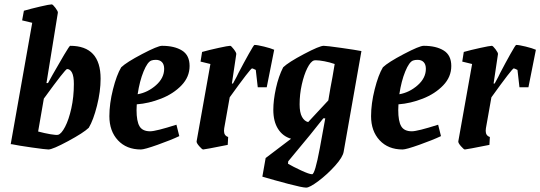

<svg xmlns="http://www.w3.org/2000/svg" viewBox="-20 -673 2465 876"><path d="M439 -314Q439 -256 422.5 -190.5Q406 -125 385 -90Q361 -67 290.5 -29Q220 9 201 9Q189 9 125.5 0Q62 -9 34 -15H29V-16L127 -569L81 -580L89 -624Q120 -633 163 -643Q206 -653 216 -653Q221 -653 233 -637Q245 -621 244 -615L192 -294H199L220 -332Q247 -380 272 -422Q297 -464 300 -464Q439 -464 439 -314ZM317 -290Q317 -325 308.5 -341.5Q300 -358 286 -358Q278 -358 180 -223L154 -73Q184 -65 210.5 -60.5Q237 -56 245 -58Q260 -62 277 -94.5Q294 -127 305.5 -179Q317 -231 317 -290Z M604 -197Q603 -188 603 -171Q603 -120 616.5 -97Q630 -74 665 -74Q691 -74 785 -104L798 -52Q760 -34 699.5 -12.5Q639 9 623 9Q557 9 518 -33Q479 -75 479 -143Q479 -200 495.5 -265.5Q512 -331 533 -366Q557 -389 628.5 -426.5Q700 -464 719 -464Q776 -464 810.5 -442.5Q845 -421 845 -372Q845 -322 808 -283.5Q771 -245 715 -223Q659 -201 604 -197ZM608 -243Q654 -251 691.5 -284Q729 -317 729 -359Q729 -379 719 -389.5Q709 -400 691 -400Q679 -400 671 -397Q653 -391 635 -347Q617 -303 608 -243Z M1231 -446 1197 -275H1156L1147 -354Q1133 -361 1130 -361Q1123 -361 1028 -229L1003 -88Q1002 -83 1002 -76Q1002 -54 1021 -48L1019 -12Q914 9 907 9Q902 9 889 -6Q876 -21 877 -28L940 -381L895 -392L902 -436Q934 -445 977.5 -454.5Q1021 -464 1030 -464Q1035 -464 1047 -448Q1059 -432 1058 -426L1038 -292H1043Q1064 -330 1068 -340Q1092 -386 1115 -427Q1138 -468 1141 -468Q1154 -468 1184.5 -460.5Q1215 -453 1231 -446Z M1629 -440 1548 19Q1544 44 1509 83Q1474 122 1433.5 152.5Q1393 183 1377 183Q1360 183 1295.5 166Q1231 149 1177 133L1192 48L1308 -40Q1270 -51 1248.5 -85Q1227 -119 1227 -172Q1227 -216 1239 -270.5Q1251 -325 1272 -366Q1296 -389 1367 -426.5Q1438 -464 1457 -464Q1470 -464 1537 -454.5Q1604 -445 1629 -440ZM1347 -197Q1347 -159 1358 -139.5Q1369 -120 1386 -116L1478 -215Q1487 -271 1497 -322L1507 -381Q1484 -389 1460 -393.5Q1436 -398 1422 -398Q1414 -398 1412 -397Q1397 -392 1382 -362Q1367 -332 1357 -287.5Q1347 -243 1347 -197ZM1439 4 1464 -133H1455Q1398 -60 1328 23L1295 63L1294 74Q1316 87 1353.5 104.5Q1391 122 1404 122Q1417 122 1439 4Z M1798 -197Q1797 -188 1797 -171Q1797 -120 1810.5 -97Q1824 -74 1859 -74Q1885 -74 1979 -104L1992 -52Q1954 -34 1893.5 -12.5Q1833 9 1817 9Q1751 9 1712 -33Q1673 -75 1673 -143Q1673 -200 1689.5 -265.5Q1706 -331 1727 -366Q1751 -389 1822.5 -426.5Q1894 -464 1913 -464Q1970 -464 2004.5 -442.5Q2039 -421 2039 -372Q2039 -322 2002 -283.5Q1965 -245 1909 -223Q1853 -201 1798 -197ZM1802 -243Q1848 -251 1885.5 -284Q1923 -317 1923 -359Q1923 -379 1913 -389.5Q1903 -400 1885 -400Q1873 -400 1865 -397Q1847 -391 1829 -347Q1811 -303 1802 -243Z M2425 -446 2391 -275H2350L2341 -354Q2327 -361 2324 -361Q2317 -361 2222 -229L2197 -88Q2196 -83 2196 -76Q2196 -54 2215 -48L2213 -12Q2108 9 2101 9Q2096 9 2083 -6Q2070 -21 2071 -28L2134 -381L2089 -392L2096 -436Q2128 -445 2171.5 -454.5Q2215 -464 2224 -464Q2229 -464 2241 -448Q2253 -432 2252 -426L2232 -292H2237Q2258 -330 2262 -340Q2286 -386 2309 -427Q2332 -468 2335 -468Q2348 -468 2378.5 -460.5Q2409 -453 2425 -446Z"/></svg>

Font: Grenze SemiBold
Style: Italic
Weight: 600
Italic angle: -10°
Designer: Renata Polastri
Foundry: Omnibus-Type
Version: Version 1.002; ttfautohint (v1.8)